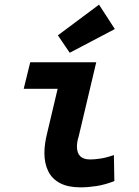

<svg xmlns="http://www.w3.org/2000/svg" viewBox="-20 -794 600 826"><path d="M326 12Q274 12 239.5 -5.5Q205 -23 188 -56.5Q171 -90 171 -136Q171 -155 174 -176.5Q177 -198 183 -222L228 -412H82L110 -526H394L318 -205Q314 -193 312.5 -182.5Q311 -172 311 -164Q311 -136 325 -122Q339 -108 368 -108Q387 -108 413 -112Q439 -116 470 -127L472 -15Q431 1 394.5 6.5Q358 12 326 12ZM280 -567 229 -642 406 -774 474 -669Z"/></svg>

Font: Ubuntu Sans Mono
Style: Bold Italic
Weight: 700
Italic angle: -13.5°
Monospace: yes
Designer: Dalton Maag Ltd
Foundry: Dalton Maag Ltd
Version: Version 1.006